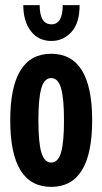

<svg xmlns="http://www.w3.org/2000/svg" viewBox="-20 -720 400 750"><path d="M20 -250Q20 -510 180 -510Q340 -510 340 -250Q340 10 180 10Q20 10 20 -250ZM141.5 -124.5Q153 -85 180 -85Q207 -85 218.5 -124.5Q230 -164 230 -250Q230 -336 218.5 -375.5Q207 -415 180 -415Q153 -415 141.5 -375.5Q130 -336 130 -250Q130 -164 141.5 -124.5ZM291 -700Q291 -630 259 -595Q227 -560 181 -560Q130 -560 100.5 -598.5Q71 -637 71 -700H135Q135 -625 181 -625Q225 -625 225 -700Z"/></svg>

Font: Gully ECD Medium
Style: Regular
Weight: 500
Width: 2
Designer: jaikishan Patel
Foundry: MagicType
Version: Version 1.000;Glyphs 3.2 (3242)